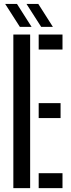

<svg xmlns="http://www.w3.org/2000/svg" viewBox="-20 -980 368 1000"><path d="M49.5 0V-800H137V0ZM181.5 0V-78H305.5V0ZM181.5 -365V-443H295.5V-365ZM181.5 -722V-800H305.5V-722ZM83.5 -840 7 -959.5H68.5L144.5 -840ZM194.5 -840 118 -959.5H179.5L255.5 -840Z"/></svg>

Font: Big Shoulders Stencil Display Thin SemiBold
Style: Regular
Weight: 600
Version: Version 2.001